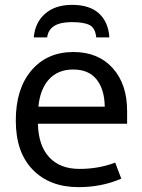

<svg xmlns="http://www.w3.org/2000/svg" viewBox="-20 -760 584 790"><path d="M277 -740Q349 -740 387.5 -704.5Q426 -669 430 -606H376Q372 -645 348.5 -657Q325 -669 275 -669Q182 -669 174 -606H119Q124 -667 165.5 -703.5Q207 -740 277 -740ZM282 -546Q384 -546 443.5 -480Q503 -414 503 -304V-251H136Q138 -161 182.5 -113Q227 -65 307 -65Q386 -65 454 -91L479 -25Q399 10 303 10Q185 10 115 -61.5Q45 -133 45 -264Q45 -395 109.5 -470.5Q174 -546 282 -546ZM281 -474Q219 -474 182 -434Q145 -394 138 -321H411Q410 -392 377.5 -433Q345 -474 281 -474Z"/></svg>

Font: Advent Sans Logo
Style: Regular
Weight: 400
Designer: Types & Symbols
Foundry: Types & Symbols
Version: Version 1.002